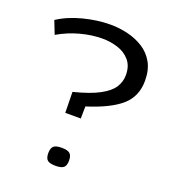

<svg xmlns="http://www.w3.org/2000/svg" viewBox="-137 -850 844 954"><g transform="rotate(20 285.0 -373.5)"><path d="M222 -261 220 -371Q307 -393 355 -419Q403 -445 422 -475Q441 -505 441 -540Q441 -588 416 -617Q391 -646 352 -658.5Q313 -671 271 -671Q215 -671 155 -655Q95 -639 40 -607L13 -676Q68 -712 142 -731Q216 -750 285 -750Q331 -750 376.5 -739Q422 -728 459 -704.5Q496 -681 518 -642Q540 -603 540 -546Q540 -463 483 -413Q426 -363 305 -325L304 -261ZM211 -44Q211 -70 222.5 -81Q234 -92 266 -92Q297 -92 309 -81Q321 -70 321 -44Q321 -18 309 -7.5Q297 3 266 3Q235 3 223 -7.5Q211 -18 211 -44Z"/></g></svg>

Font: Georama Extended
Style: Regular
Weight: 400
Width: 7
Designer: Jean-Baptiste Levee
Foundry: Production Type
Version: Version 1.000